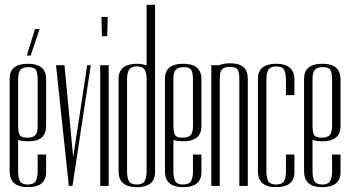

<svg xmlns="http://www.w3.org/2000/svg" viewBox="-20 -770 1451 795"><path d="M20 -61Q20 5 95.5 5Q171 5 171 -58V-130H136V-62Q136 -33 127.5 -19.5Q119 -6 95 -6Q71 -6 63 -19.5Q55 -33 55 -62V-191Q70 -185 100 -185Q169 -185 171 -246V-442Q171 -506 95.5 -506Q20 -506 20 -444ZM55 -441Q55 -470 64.5 -481Q74 -492 98 -492Q122 -492 129 -480Q136 -468 136 -439V-250Q136 -221 126.5 -210.5Q117 -200 92.5 -200Q68 -200 61.5 -211Q55 -222 55 -253ZM144 -650 107 -540H91L125 -650Z M356 -500 280 0H265L212 -500H247L283 -119L341 -500Z M395 0V-500H430V0ZM402 -620 400 -700H426L424 -620Z M471 -443Q471 -506 548 -506Q568 -506 587 -499V-750H622V-58Q622 5 546.5 5Q471 5 471 -61ZM587 -62V-439Q587 -468 579 -481.5Q571 -495 547 -495Q523 -495 514.5 -481.5Q506 -468 506 -439V-62Q506 -33 514 -19.5Q522 -6 546 -6Q570 -6 578.5 -19.5Q587 -33 587 -62Z M663 -444Q663 -506 738.5 -506Q814 -506 814 -442V-246Q813 -213 793 -199Q773 -185 743 -185Q713 -185 698 -191V-62Q698 -33 706 -19.5Q714 -6 738 -6Q762 -6 770.5 -19.5Q779 -33 779 -62V-130H814V-58Q814 5 738.5 5Q663 5 663 -61ZM698 -253Q698 -222 704.5 -211Q711 -200 735.5 -200Q760 -200 769.5 -210.5Q779 -221 779 -250V-439Q779 -468 772 -480Q765 -492 741 -492Q717 -492 707.5 -481Q698 -470 698 -441Z M971 0V-440Q971 -470 964 -481.5Q957 -493 932.5 -493Q908 -493 899 -483Q890 -473 890 -443V0H855V-500H885V-499Q904 -508 933 -508Q1006 -508 1006 -445V0Z M1048 -443Q1048 -506 1123.5 -506Q1199 -506 1199 -440V-376H1164V-439Q1164 -468 1156 -481.5Q1148 -495 1124 -495Q1100 -495 1091.5 -481.5Q1083 -468 1083 -439V-62Q1083 -33 1091 -19.5Q1099 -6 1123 -6Q1147 -6 1155.5 -19.5Q1164 -33 1164 -62V-130H1199V-58Q1199 5 1123.5 5Q1048 5 1048 -61Z M1239 -444Q1239 -506 1314.5 -506Q1390 -506 1390 -442V-246Q1389 -213 1369 -199Q1349 -185 1319 -185Q1289 -185 1274 -191V-62Q1274 -33 1282 -19.5Q1290 -6 1314 -6Q1338 -6 1346.5 -19.5Q1355 -33 1355 -62V-130H1390V-58Q1390 5 1314.5 5Q1239 5 1239 -61ZM1274 -253Q1274 -222 1280.5 -211Q1287 -200 1311.5 -200Q1336 -200 1345.5 -210.5Q1355 -221 1355 -250V-439Q1355 -468 1348 -480Q1341 -492 1317 -492Q1293 -492 1283.5 -481Q1274 -470 1274 -441Z"/></svg>

Font: Dorsa
Style: Regular
Weight: 400
Version: Version 1.002